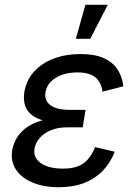

<svg xmlns="http://www.w3.org/2000/svg" viewBox="-20 -781 577 811"><path d="M228.5 9.8Q164.6 9.8 117.4 -10Q70.3 -29.8 47.1 -65.2Q23.9 -100.6 31.7 -147.5Q35.6 -169.4 48.1 -193.4Q60.5 -217.3 85.9 -237.8Q111.3 -258.3 153.8 -271.2Q196.3 -284.2 259.8 -284.2H335.9L329.6 -243.2H264.2Q225.6 -243.2 196 -231.2Q166.5 -219.2 148.4 -199Q130.4 -178.7 126 -154.3Q119.1 -115.7 152.1 -92.3Q185.1 -68.8 245.6 -68.8Q285.2 -68.8 310.8 -79.3Q336.4 -89.8 353 -110.1Q369.6 -130.4 381.8 -159.7L464.8 -140.1Q446.8 -94.2 414.8 -60.5Q382.8 -26.9 336.4 -8.5Q290 9.8 228.5 9.8ZM256.3 -261.7Q195.3 -261.7 158.9 -273.2Q122.6 -284.7 104.7 -304Q86.9 -323.2 83 -346.4Q79.1 -369.6 83 -393.1Q91.8 -443.8 124.8 -479.5Q157.7 -515.1 208 -533.9Q258.3 -552.7 319.8 -552.7Q379.4 -552.7 417.5 -535.9Q455.6 -519 475.8 -488.5Q496.1 -458 501 -416.5L413.1 -393.6Q408.2 -432.1 383.5 -453.6Q358.9 -475.1 307.1 -475.1Q252.4 -475.1 214.8 -451.7Q177.2 -428.2 171.9 -389.2Q167 -355.5 193.6 -336.2Q220.2 -316.9 275.9 -316.9H341.3L332.5 -261.7ZM300.3 -617.2 340.8 -760.7H435.1L361.3 -617.2Z"/></svg>

Font: Adwaita Sans
Style: Italic
Weight: 400
Italic angle: -9.39999°
Designer: Rasmus Andersson
Foundry: rsms
Version: Version 4.001;git-9221beed3